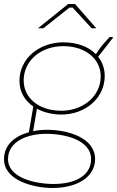

<svg xmlns="http://www.w3.org/2000/svg" viewBox="-25 -736 585 957"><path d="M281 -165C398 -165 497 -245 497 -358C497 -394 485 -427 464 -453L540 -550L522 -552C492 -520 476 -502 453 -466C417 -503 360 -525 291 -525C171 -525 72 -445 72 -333C72 -277 100 -233 141 -205L119 -77C47 -57 -5 -13 -5 58C-5 162 139 201 237 201C360 201 449 146 449 57C449 -50 312 -89 211 -89C186 -89 162 -87 140 -82L159 -194C195 -175 237 -165 281 -165ZM281 -184C167 -184 93 -249 93 -335C93 -434 179 -506 290 -506C403 -506 477 -441 477 -355C477 -256 388 -184 281 -184ZM242 181C149 181 15 150 15 57C15 -32 112 -69 205 -69C300 -69 429 -38 429 57C429 136 355 181 242 181ZM455 -595 349 -716H315L164 -595H191L321 -698H337L432 -595Z"/></svg>

Font: Fixel Text 20240404 Thin
Style: Italic
Weight: 100
Width: 4
Italic angle: -10°
Designer: AlfaBravo + MacPaw
Foundry: Kyrylo Tkachov, Marchela Mozhyna, Serhii Makarenko, Maria Weinstein, Zakhar Kryvoshyya
Version: Version 1.211;Glyphs 3.2 (3225)